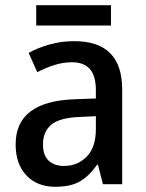

<svg xmlns="http://www.w3.org/2000/svg" viewBox="-20 -707 562 737"><path d="M265 -549Q449 -549 449 -364V0H375L356 -75H353Q322 -31 286.5 -10.5Q251 10 192 10Q123 10 81.5 -33.5Q40 -77 40 -153Q40 -318 266 -326L348 -329V-360Q348 -417 324.5 -442.5Q301 -468 257 -468Q222 -468 189 -457.5Q156 -447 123 -430L90 -504Q126 -524 171 -536.5Q216 -549 265 -549ZM285 -258Q208 -255 176.5 -228Q145 -201 145 -153Q145 -110 167 -90Q189 -70 225 -70Q278 -70 313 -106Q348 -142 348 -211V-261ZM406 -687V-609H119V-687Z"/></svg>

Font: Noto Sans Sinhala SemiCondensed Medium
Style: Regular
Weight: 500
Width: 4
Designer: Jelle Bosma - Monotype Design Team
Foundry: Monotype Imaging Inc.
Version: Version 2.006; ttfautohint (v1.8.4.7-5d5b)